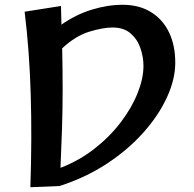

<svg xmlns="http://www.w3.org/2000/svg" viewBox="-20 -778 810 803"><path d="M107 5Q114 -198 108.5 -382.5Q103 -567 83 -729L235 -753Q236 -712 237 -675Q297 -717 363.5 -737.5Q430 -758 493 -758Q561 -758 610.5 -728Q660 -698 686.5 -643.5Q713 -589 713 -516Q713 -447 678.5 -371.5Q644 -296 580 -224Q516 -152 427 -93.5Q338 -35 229 0ZM451 -663Q411 -663 353.5 -645.5Q296 -628 240 -576Q242 -487 242 -406Q242 -325 239.5 -244.5Q237 -164 233 -76Q311 -106 375 -156Q439 -206 485 -266.5Q531 -327 555.5 -388.5Q580 -450 580 -502Q580 -539 567.5 -576Q555 -613 526.5 -638Q498 -663 451 -663Z"/></svg>

Font: Marhey
Style: Regular
Weight: 400
Designer: Nur Syamsi & Bustanul Arifin
Foundry: Namelatype
Version: Version 1.000; ttfautohint (v1.8.4.7-5d5b)